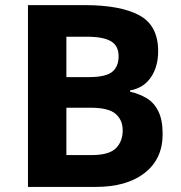

<svg xmlns="http://www.w3.org/2000/svg" viewBox="-20 -734 712 754"><path d="M356.9 0H89.8V-713.9H312Q453.6 -713.9 527.3 -673.8Q601.1 -633.8 601.1 -533.2Q601.1 -472.2 572.5 -430.2Q543.9 -388.2 490.7 -378.9V-374Q526.4 -365.7 555.7 -348.6Q585 -331.1 601.8 -297.1Q618.7 -263.2 618.7 -207Q618.7 -109.9 548.3 -54.9Q478 0 356.9 0ZM320.8 -589.8H240.7V-431.2H328.6Q395 -431.2 420.4 -451.7Q445.8 -472.2 445.8 -513.2Q445.8 -554.2 415.8 -572Q385.7 -589.8 320.8 -589.8ZM335 -311H240.7V-125H339.8Q407.7 -125 434.8 -151.6Q461.9 -178.2 461.9 -222.2Q461.9 -262.2 434.3 -286.6Q406.7 -311 335 -311Z"/></svg>

Font: Nokora
Style: Bold
Weight: 700
Designer: Danh Hong
Version: Version 8.000; ttfautohint (v1.8.3)